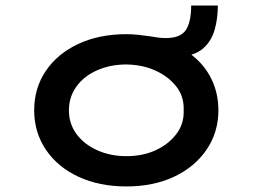

<svg xmlns="http://www.w3.org/2000/svg" viewBox="-20 -661 909 691"><path d="M435 10Q337 10 262 -25Q187 -60 145 -122.5Q103 -185 103 -264Q103 -344 145 -406Q187 -468 262 -503Q337 -538 435 -538Q458 -538 479.5 -535.5Q501 -533 522 -530Q535 -528 548 -526Q561 -524 577 -524Q629 -524 648.5 -552.5Q668 -581 668 -641H764Q764 -594 752.5 -554Q741 -514 713 -488.5Q685 -463 635 -457L644 -481Q703 -445 734.5 -389Q766 -333 766 -264Q766 -185 723.5 -122.5Q681 -60 606.5 -25Q532 10 435 10ZM435 -99Q494 -99 540.5 -120.5Q587 -142 615 -179Q643 -216 641 -264Q643 -313 615 -349Q587 -385 540.5 -406.5Q494 -428 435 -429Q377 -429 329.5 -408Q282 -387 255 -349.5Q228 -312 228 -264Q228 -216 255 -179Q282 -142 329.5 -120.5Q377 -99 435 -99Z"/></svg>

Font: Lexend Peta Medium
Style: Regular
Weight: 500
Designer: Bonnie Shaver-Troup, Thomas Jockin
Foundry: Lexend
Version: Version 1.007